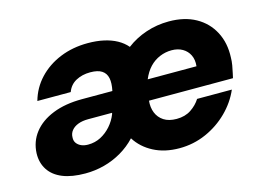

<svg xmlns="http://www.w3.org/2000/svg" viewBox="-76 -654 1112 806"><g transform="rotate(-15 480.0 -251.0)"><path d="M206 12Q147 12 107.5 -4Q68 -20 48 -50.5Q28 -81 29 -122Q31 -173 61 -211.5Q91 -250 145 -271.5Q199 -293 272 -293H404Q411 -326 406.5 -348Q402 -370 384.5 -381.5Q367 -393 334 -393Q299 -393 272 -378.5Q245 -364 234 -334H89Q104 -388 142 -428.5Q180 -469 235 -491.5Q290 -514 356 -514Q394 -514 425.5 -507Q457 -500 481.5 -486.5Q506 -473 523 -453Q561 -482 608.5 -498Q656 -514 708 -514Q776 -514 824.5 -487Q873 -460 898.5 -411.5Q924 -363 921 -300Q921 -285 918 -267Q915 -249 911.5 -234.5Q908 -220 907 -214H542Q539 -185 548.5 -161.5Q558 -138 579.5 -124Q601 -110 635 -110Q672 -110 698 -127.5Q724 -145 739 -169H890Q868 -118 826.5 -77Q785 -36 730.5 -12Q676 12 615 12Q551 12 503 -13Q455 -38 428 -81Q400 -51 364 -30Q328 -9 288 1.5Q248 12 206 12ZM248 -102Q278 -102 303 -115Q328 -128 347.5 -150Q367 -172 378 -200L379 -205H275Q250 -205 231.5 -198Q213 -191 202.5 -178Q192 -165 192 -148Q191 -133 198.5 -123Q206 -113 218.5 -107.5Q231 -102 248 -102ZM560 -302H772Q775 -330 765 -350.5Q755 -371 735 -382.5Q715 -394 688 -394Q661 -394 636 -383.5Q611 -373 592 -353Q573 -333 560 -302Z"/></g></svg>

Font: DM Sans 16pt Black
Style: Italic
Weight: 900
Italic angle: -10°
Version: Version 4.004;gftools[0.9.30]